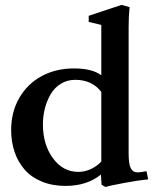

<svg xmlns="http://www.w3.org/2000/svg" viewBox="-20 -746 634 782"><path d="M409.7 15.6 393.6 6.3 391.1 -35.2Q334 11.2 247.1 11.2Q192.9 11.2 149.9 -6.6Q106.9 -24.4 80.1 -55.4Q53.2 -86.4 39.3 -127.4Q25.4 -168.5 25.4 -216.3Q25.4 -290.5 59.1 -348.1Q92.8 -405.8 150.6 -436.5Q208.5 -467.3 280.8 -467.3Q355.5 -467.3 392.6 -439.5V-644.5L341.3 -656.7V-681.6L475.1 -726.1L507.8 -716.8Q503.9 -679.2 503.9 -634.8V-121.1Q503.9 -77.6 512.7 -60.8Q521.5 -43.9 539.6 -43.9Q552.2 -43.9 576.7 -48.8L583.5 -15.6Q547.4 -12.2 487.5 -1.2Q427.7 9.8 409.7 15.6ZM299.3 -45.9Q324.7 -45.9 349.4 -57.1Q374 -68.4 392.6 -87.9V-371.6Q355 -420.9 286.6 -420.9Q253.9 -420.9 228 -405Q202.1 -389.2 186.5 -362.5Q170.9 -335.9 162.8 -304.4Q154.8 -272.9 154.8 -239.3Q154.8 -157.2 195.6 -101.6Q236.3 -45.9 299.3 -45.9Z"/></svg>

Font: Elstob 6pt SemiBold
Style: Regular
Weight: 600
Designer: Peter S. Baker
Version: Version 1.015